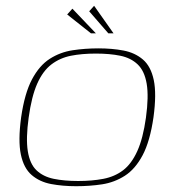

<svg xmlns="http://www.w3.org/2000/svg" viewBox="-20 -636 595 663"><path d="M243 7Q196 7 156.5 -0.5Q117 -8 89.5 -31.5Q62 -55 52 -102.5Q42 -150 53 -231Q65 -314 90.5 -362Q116 -410 152 -433Q188 -456 231 -462.5Q274 -469 320 -469Q367 -469 406.5 -461.5Q446 -454 473.5 -430.5Q501 -407 511 -359.5Q521 -312 510 -231Q498 -148 472.5 -100Q447 -52 411 -29Q375 -6 332.5 0.5Q290 7 243 7ZM250 -11Q298 -11 337 -18.5Q376 -26 405 -48Q434 -70 454 -114Q474 -158 484 -230Q494 -303 486.5 -347Q479 -391 455.5 -413.5Q432 -436 395.5 -443.5Q359 -451 311 -451Q263 -451 225 -443.5Q187 -436 157.5 -413.5Q128 -391 108.5 -347Q89 -303 79 -230Q69 -158 76 -114Q83 -70 106 -48Q129 -26 165.5 -18.5Q202 -11 250 -11ZM294 -521 212 -586 230 -606 311 -521ZM354 -521 288 -597 305 -616 372 -521Z"/></svg>

Font: Genos Thin Thin
Style: Italic
Weight: 250
Italic angle: -8°
Version: Version 1.010